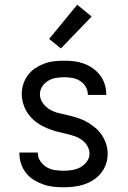

<svg xmlns="http://www.w3.org/2000/svg" viewBox="-20 -785 540 813"><path d="M249 8Q227 8 205 5.5Q183 3 162 -4.5Q141 -12 122 -24Q103 -36 89.5 -53.5Q76 -71 69 -92.5Q62 -114 62 -136V-139H140V-138Q140 -119 150.5 -103Q161 -87 177 -77.5Q193 -68 211.5 -65Q230 -62 249 -62Q267 -62 285.5 -65Q304 -68 320 -76.5Q336 -85 347.5 -100.5Q359 -116 359 -134Q359 -152 349.5 -167.5Q340 -183 326 -193Q312 -203 295.5 -208.5Q279 -214 262 -218Q245 -222 228.5 -226Q212 -230 195.5 -236Q179 -242 163.5 -249.5Q148 -257 134 -267.5Q120 -278 108.5 -291Q97 -304 89 -319.5Q81 -335 76.5 -352Q72 -369 72 -386Q72 -408 78.5 -428.5Q85 -449 98 -466.5Q111 -484 129 -496Q147 -508 167 -515.5Q187 -523 208.5 -525.5Q230 -528 251 -528Q273 -528 294 -525.5Q315 -523 335.5 -515.5Q356 -508 373.5 -495.5Q391 -483 404 -466Q417 -449 423.5 -428Q430 -407 430 -386V-383H352V-384Q352 -402 343 -417.5Q334 -433 319 -442.5Q304 -452 286.5 -455Q269 -458 251 -458Q234 -458 216.5 -455Q199 -452 184 -443Q169 -434 159 -419Q149 -404 149 -386Q149 -365 162 -347.5Q175 -330 193 -320Q211 -310 231.5 -305.5Q252 -301 272.5 -296Q293 -291 312.5 -284.5Q332 -278 350 -267.5Q368 -257 384 -243.5Q400 -230 411.5 -212.5Q423 -195 429.5 -175Q436 -155 436 -134Q436 -112 429 -91Q422 -70 408 -52.5Q394 -35 375.5 -23Q357 -11 336 -4Q315 3 293 5.5Q271 8 249 8ZM238 -580 188 -620 307 -765 368 -715Z"/></svg>

Font: Iosevka NFM
Style: Regular
Weight: 400
Monospace: yes
Designer: Belleve Invis
Foundry: Belleve Invis
Version: Version 29.0.4; ttfautohint (v1.8.4);Nerd Fonts 3.3.0